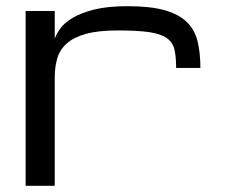

<svg xmlns="http://www.w3.org/2000/svg" viewBox="-20 -598 728 618"><path d="M546.9 -379.4Q546.9 -414.6 541.7 -437.7Q536.6 -460.9 517.6 -474.9Q498.5 -488.8 461.2 -494.4Q423.8 -500 359.4 -500Q296.4 -500 256.8 -489Q217.3 -478 194.8 -458Q172.4 -438 164.3 -410.2Q156.2 -382.3 156.2 -348.1V0H62.5V-562.5H156.2V-473.1Q161.1 -488.3 174.3 -506.6Q187.5 -524.9 214.4 -540.8Q241.2 -556.6 283.9 -567.4Q326.7 -578.1 390.6 -578.1Q463.9 -578.1 509.8 -565.2Q555.7 -552.2 581.3 -527.1Q606.9 -502 616 -464.8Q625 -427.7 625 -379.4Z"/></svg>

Font: Michroma
Style: Regular
Weight: 400
Version: Version 1.000